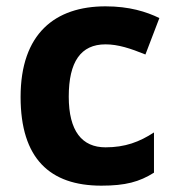

<svg xmlns="http://www.w3.org/2000/svg" viewBox="-20 -669 554 606"><path d="M300 -83C376 -83 420 -95 466 -124V-251C420 -221 375 -204 313 -204C239 -204 197 -255 197 -364C197 -474 235 -529 313 -529C353 -529 392 -516 439 -497L483 -612C442 -632 388 -649 313 -649C154 -649 45 -563 45 -363C45 -169 137 -83 300 -83Z"/></svg>

Font: Noto Sans Kannada UI
Style: Bold
Weight: 700
Designer: Jelle Bosma - Monotype Design Team
Foundry: Monotype Imaging Inc.
Version: Version 2.005